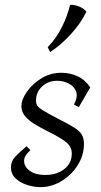

<svg xmlns="http://www.w3.org/2000/svg" viewBox="-20 -754 416 789"><path d="M146 15Q120 15 91.5 6Q63 -3 44 -21Q25 -39 25 -66Q25 -92 44 -111.5Q63 -131 89 -153L105 -137Q90 -123 84.5 -113Q79 -103 79 -93Q79 -69 102.5 -52Q126 -35 166 -35Q213 -35 244 -59Q275 -83 275 -123Q275 -149 255 -167Q235 -185 179 -213Q151 -227 125.5 -242Q100 -257 84 -275.5Q68 -294 68 -317Q68 -345 90.5 -377Q113 -409 150 -432Q187 -455 232 -455Q267 -455 298 -441Q329 -427 351 -395L304 -314L284 -324Q301 -357 292.5 -378.5Q284 -400 262 -411Q240 -422 215 -422Q177 -422 152.5 -398.5Q128 -375 128 -340Q128 -329 133 -320.5Q138 -312 156.5 -300.5Q175 -289 213 -269Q259 -246 283 -231Q307 -216 316 -201Q325 -186 325 -163Q325 -116 299.5 -75.5Q274 -35 233 -10Q192 15 146 15ZM268 -734Q285 -735 304.5 -727.5Q324 -720 335 -706Q314 -661 272.5 -615Q231 -569 186 -540L176 -560Q212 -597 235 -644Q258 -691 268 -734Z"/></svg>

Font: Bona Nova
Style: Italic
Weight: 400
Italic angle: -4°
Designer: Mateusz Machalski
Foundry: Capitalics
Version: Version 4.001; ttfautohint (v1.8.3)